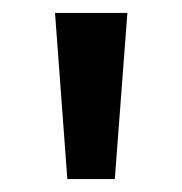

<svg xmlns="http://www.w3.org/2000/svg" viewBox="-20 -734 283 298"><path d="M177.7 -713.9 158.2 -456.1H84.5L65.4 -713.9Z"/></svg>

Font: Open Sans SemiBold
Style: Regular
Weight: 600
Designer: Monotype Design Team
Foundry: Monotype Imaging Inc.
Version: Version 3.003; ttfautohint (v1.8.4)